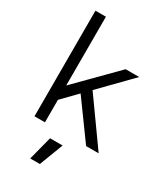

<svg xmlns="http://www.w3.org/2000/svg" viewBox="-240 -855 1028 1192"><g transform="rotate(30 274.0 -258.5)"><path d="M77 0H152V-161L254 -266L447 0H537L308 -321L518 -536H421L152 -264V-757H77ZM185 240H254L319 70H229Z"/></g></svg>

Font: Mluvka
Style: Regular
Weight: 400
Designer: Modified by Jiří Krblich, Original typeface by Gumpita Rahayu
Foundry: Gumpita Rahayu & Jiří Krblich
Version: Version 2.000;Glyphs 3.1.1 (3134)